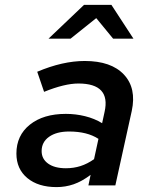

<svg xmlns="http://www.w3.org/2000/svg" viewBox="-20 -757 640 784"><path d="M211 7Q136 7 91.5 -30Q47 -67 47 -130Q47 -204 102 -248Q157 -292 249 -292Q289 -292 327.5 -282.5Q366 -273 397 -254L407 -300Q433 -416 300 -416Q244 -416 160 -382L132 -464Q236 -508 326 -508Q434 -508 486 -452.5Q538 -397 518 -304L451 0H341L350 -43Q314 -16 280.5 -4.5Q247 7 211 7ZM150 -140Q150 -108 176.5 -89Q203 -70 249 -70Q281 -70 309 -79Q337 -88 364 -107L382 -190Q336 -220 262 -220Q211 -220 180.5 -198.5Q150 -177 150 -140ZM178 -599 323 -737H435L525 -599H442L373 -683L268 -599Z"/></svg>

Font: Red Hat Mono Medium
Style: Italic
Weight: 500
Italic angle: -12°
Monospace: yes
Designer: Pentagram, MCKL
Foundry: Pentagram, MCKL
Version: Version 1.023; ttfautohint (v1.8.3)